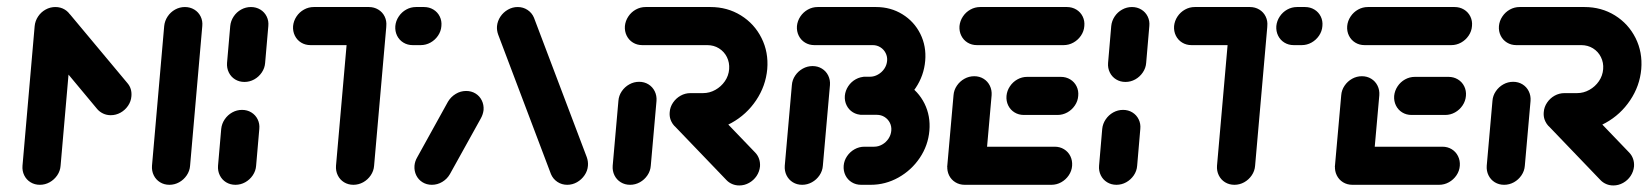

<svg xmlns="http://www.w3.org/2000/svg" viewBox="-20 -539 4813 560"><path d="M141.5 -518.5Q156.7 -518.5 168.9 -511.1Q181.1 -503.7 187.4 -490.9Q193.7 -478.1 192.2 -463L156.7 -55.6Q155.6 -40.4 146.9 -27.6Q138.1 -14.8 124.8 -7.4Q111.5 0 96.3 0Q81.1 0 69.1 -7.4Q57 -14.8 50.7 -27.6Q44.4 -40.4 45.6 -55.6L81.1 -463Q82.6 -478.1 91.1 -490.9Q99.6 -503.7 113 -511.1Q126.3 -518.5 141.5 -518.5ZM363.3 -258.5Q362.2 -243.3 353.5 -230.6Q344.8 -217.8 331.5 -210.4Q318.1 -203 303 -203Q291.1 -203 280.9 -207.8Q270.7 -212.6 263.7 -220.7L97.4 -420.4Q91.1 -427.8 88 -437.6Q84.8 -447.4 85.6 -458.1Q86.7 -473.3 95.4 -486.1Q104.1 -498.9 117.6 -506.3Q131.1 -513.7 145.9 -513.7Q157.8 -513.7 168.1 -508.9Q178.5 -504.1 185.2 -495.9L351.9 -296.3Q365.2 -280.7 363.3 -258.5ZM519.3 -518.5Q534.4 -518.5 546.7 -511.1Q558.9 -503.7 565.2 -490.9Q571.5 -478.1 570 -463L534.4 -55.6Q533.3 -40.4 524.6 -27.6Q515.9 -14.8 502.6 -7.4Q489.3 0 474.1 0Q458.9 0 446.9 -7.4Q434.8 -14.8 428.5 -27.6Q422.2 -40.4 423.3 -55.6L458.9 -463Q460.4 -478.1 468.9 -490.9Q477.4 -503.7 490.7 -511.1Q504.1 -518.5 519.3 -518.5Z M666.7 0Q651.5 0 639.4 -7.4Q627.4 -14.8 621.1 -27.6Q614.8 -40.4 615.9 -55.6L625.2 -163Q626.7 -178.1 635.4 -190.9Q644.1 -203.7 657.4 -211.1Q670.7 -218.5 685.9 -218.5Q701.1 -218.5 713.1 -211.1Q725.2 -203.7 731.5 -190.9Q737.8 -178.1 736.3 -163L727 -55.6Q725.9 -40.4 717.2 -27.6Q708.5 -14.8 695.2 -7.4Q681.9 0 666.7 0ZM693 -300Q677.8 -300 665.7 -307.4Q653.7 -314.8 647.4 -327.6Q641.1 -340.4 642.2 -355.6L651.5 -463Q653 -478.1 661.5 -490.9Q670 -503.7 683.3 -511.1Q696.7 -518.5 711.9 -518.5Q727 -518.5 739.3 -511.1Q751.5 -503.7 757.8 -490.9Q764.1 -478.1 762.6 -463L753.3 -355.6Q752.2 -340.4 743.5 -327.6Q734.8 -314.8 721.5 -307.4Q708.1 -300 693 -300Z M1106.7 -461.5 1071.1 -55.6Q1070 -40.4 1061.3 -27.6Q1052.6 -14.8 1039.3 -7.4Q1025.9 0 1010.7 0Q995.6 0 983.5 -7.4Q971.5 -14.8 965.2 -27.6Q958.9 -40.4 960 -55.6L995.6 -461.5ZM834.8 -463Q836.3 -478.1 844.8 -490.9Q853.3 -503.7 866.7 -511.1Q880 -518.5 895.2 -518.5H1055.9Q1071.1 -518.5 1083.3 -511.1Q1095.6 -503.7 1101.9 -490.9Q1108.1 -478.1 1106.7 -463Q1105.6 -447.8 1096.9 -435Q1088.1 -422.2 1074.8 -414.8Q1061.5 -407.4 1046.3 -407.4H885.6Q870.4 -407.4 858.3 -414.8Q846.3 -422.2 840 -435Q833.7 -447.8 834.8 -463ZM1133 -463Q1134.4 -478.1 1143 -490.9Q1151.5 -503.7 1164.8 -511.1Q1178.1 -518.5 1193.3 -518.5H1216.7Q1231.9 -518.5 1244.1 -511.1Q1256.3 -503.7 1262.6 -490.9Q1268.9 -478.1 1267.4 -463Q1266.3 -447.8 1257.6 -435Q1248.9 -422.2 1235.6 -414.8Q1222.2 -407.4 1207 -407.4H1183.7Q1168.5 -407.4 1156.5 -414.8Q1144.4 -422.2 1138.1 -435Q1131.9 -447.8 1133 -463Z M1239.6 0Q1224.4 0 1212.4 -7.4Q1200.4 -14.8 1194.1 -27.6Q1187.8 -40.4 1188.9 -55.6Q1190 -68.5 1197 -80.4L1286.7 -242.6Q1295.2 -256.7 1309.3 -265.2Q1323.3 -273.7 1339.6 -273.7Q1354.8 -273.7 1366.9 -266.3Q1378.9 -258.9 1385.2 -246.1Q1391.5 -233.3 1390.4 -218.1Q1388.9 -205.2 1382.2 -193.3L1292.2 -31.1Q1284.1 -17 1270 -8.5Q1255.9 0 1239.6 0ZM1694.8 -55.6Q1693.7 -40.7 1685 -28Q1676.3 -15.2 1663 -7.6Q1649.6 0 1634.4 0Q1618.5 0 1605.7 -8.5Q1593 -17 1587 -31.1L1433 -438.1Q1428.5 -450.7 1429.6 -463Q1431.1 -477.8 1439.6 -490.6Q1448.1 -503.3 1461.5 -510.9Q1474.8 -518.5 1490 -518.5Q1505.9 -518.5 1518.7 -510Q1531.5 -501.5 1537.4 -487.4L1691.5 -80.4Q1695.9 -67.8 1694.8 -55.6Z M1817.8 0Q1802.6 0 1790.6 -7.4Q1778.5 -14.8 1772.2 -27.6Q1765.9 -40.4 1767 -55.6L1783.7 -244.8Q1784.8 -260 1793.5 -272.8Q1802.2 -285.6 1815.6 -293Q1828.9 -300.4 1844.1 -300.4Q1859.3 -300.4 1871.3 -293Q1883.3 -285.6 1889.6 -272.8Q1895.9 -260 1894.8 -244.8L1878.1 -55.6Q1877 -40.4 1868.3 -27.6Q1859.6 -14.8 1846.3 -7.4Q1833 0 1817.8 0ZM2196.7 -53.7Q2195.2 -38.5 2186.7 -25.7Q2178.1 -13 2164.8 -5.6Q2151.5 1.9 2136.3 1.9Q2125.2 1.9 2115.6 -2.2Q2105.9 -6.3 2098.9 -13.7L1947.4 -171.5Q1939.6 -179.6 1935.9 -189.8Q1932.2 -200 1933.3 -211.9Q1934.4 -227 1943.1 -239.8Q1951.9 -252.6 1965.2 -260Q1978.5 -267.4 1993.7 -267.4Q2004.4 -267.4 2014.3 -263.3Q2024.1 -259.3 2030.7 -252.2L2183 -93.7Q2190.4 -85.9 2193.9 -75.7Q2197.4 -65.6 2196.7 -53.7ZM1933.3 -211.9Q1934.4 -227 1943.1 -239.8Q1951.9 -252.6 1965.2 -260Q1978.5 -267.4 1993.7 -267.4H2030.4Q2049.6 -267.4 2066.5 -276.9Q2083.3 -286.3 2094.3 -302.2Q2105.2 -318.1 2106.7 -337.4Q2108.1 -356.3 2100.2 -372.4Q2092.2 -388.5 2077 -398Q2061.9 -407.4 2042.6 -407.4H1853.3Q1838.1 -407.4 1826.1 -414.8Q1814.1 -422.2 1807.8 -435Q1801.5 -447.8 1802.6 -463Q1804.1 -478.1 1812.6 -490.9Q1821.1 -503.7 1834.4 -511.1Q1847.8 -518.5 1863 -518.5H2052.2Q2101.5 -518.5 2140.9 -494.1Q2180.4 -469.6 2201.1 -428.1Q2221.9 -386.7 2217.8 -337.4Q2213.3 -288.1 2185.4 -246.5Q2157.4 -204.8 2113.7 -180.6Q2070 -156.3 2020.7 -156.3H1984.1Q1968.9 -156.3 1956.9 -163.7Q1944.8 -171.1 1938.5 -183.9Q1932.2 -196.7 1933.3 -211.9Z M2319.6 0Q2304.4 0 2292.4 -7.4Q2280.4 -14.8 2274.1 -27.6Q2267.8 -40.4 2268.9 -55.6L2289.6 -290.7Q2290.7 -305.9 2299.4 -318.7Q2308.1 -331.5 2321.5 -338.9Q2334.8 -346.3 2350 -346.3Q2365.2 -346.3 2377.2 -338.9Q2389.3 -331.5 2395.6 -318.7Q2401.9 -305.9 2400.7 -290.7L2380 -55.6Q2378.9 -40.4 2370.2 -27.6Q2361.5 -14.8 2348.1 -7.4Q2334.8 0 2319.6 0ZM2498.5 -315.2H2547Q2590 -315.2 2624.3 -294.1Q2658.5 -273 2676.5 -236.9Q2694.4 -200.7 2690.7 -157.8Q2687 -114.8 2662.8 -78.7Q2638.5 -42.6 2600.6 -21.3Q2562.6 0 2519.6 0H2491.5Q2476.3 0 2464.3 -7.4Q2452.2 -14.8 2445.9 -27.6Q2439.6 -40.4 2440.7 -55.6Q2441.9 -70.7 2450.6 -83.5Q2459.3 -96.3 2472.6 -103.7Q2485.9 -111.1 2501.1 -111.1H2529.3Q2541.9 -111.1 2553 -117.4Q2564.1 -123.7 2571.3 -134.4Q2578.5 -145.2 2579.6 -157.8Q2580.7 -170.4 2575.4 -180.9Q2570 -191.5 2560 -197.8Q2550 -204.1 2537.4 -204.1H2488.9ZM2444.1 -259.6Q2445.6 -274.8 2454.1 -287.6Q2462.6 -300.4 2475.9 -307.8Q2489.3 -315.2 2504.4 -315.2H2517.4Q2529.6 -315.2 2540.7 -321.5Q2551.9 -327.8 2559.1 -338.3Q2566.3 -348.9 2567.4 -361.5Q2568.5 -373.7 2563.1 -384.3Q2557.8 -394.8 2547.8 -401.1Q2537.8 -407.4 2525.6 -407.4H2355.2Q2340 -407.4 2328 -414.8Q2315.9 -422.2 2309.6 -435Q2303.3 -447.8 2304.4 -463Q2305.9 -478.1 2314.4 -490.9Q2323 -503.7 2336.3 -511.1Q2349.6 -518.5 2364.8 -518.5H2535.2Q2577.8 -518.5 2612 -497.4Q2646.3 -476.3 2664.3 -440.2Q2682.2 -404.1 2678.5 -361.5Q2674.8 -318.5 2650.6 -282.4Q2626.3 -246.3 2588.3 -225.2Q2550.4 -204.1 2507.8 -204.1H2494.8Q2479.6 -204.1 2467.6 -211.5Q2455.6 -218.9 2449.3 -231.7Q2443 -244.4 2444.1 -259.6Z M2742.6 -51.9 2761.1 -261.1Q2762.2 -276.3 2770.9 -289.1Q2779.6 -301.9 2793 -309.3Q2806.3 -316.7 2821.5 -316.7Q2836.7 -316.7 2848.7 -309.3Q2860.7 -301.9 2867 -289.1Q2873.3 -276.3 2872.2 -261.1L2853.7 -51.9ZM3107 -55.6Q3105.9 -40.4 3097.2 -27.6Q3088.5 -14.8 3075.2 -7.4Q3061.9 0 3046.7 0H2793.7Q2778.5 0 2766.5 -7.4Q2754.4 -14.8 2748.1 -27.6Q2741.9 -40.4 2743 -55.6Q2744.1 -70.7 2752.8 -83.5Q2761.5 -96.3 2774.8 -103.7Q2788.1 -111.1 2803.3 -111.1H3056.3Q3071.5 -111.1 3083.5 -103.7Q3095.6 -96.3 3101.9 -83.5Q3108.1 -70.7 3107 -55.6ZM2915.6 -259.3Q2917 -274.4 2925.6 -287.2Q2934.1 -300 2947.4 -307.4Q2960.7 -314.8 2975.9 -314.8H3074.1Q3089.3 -314.8 3101.5 -307.4Q3113.7 -300 3120 -287.2Q3126.3 -274.4 3124.8 -259.3Q3123.7 -244.1 3115 -231.3Q3106.3 -218.5 3093 -211.1Q3079.6 -203.7 3064.4 -203.7H2966.3Q2951.1 -203.7 2939.1 -211.1Q2927 -218.5 2920.7 -231.3Q2914.4 -244.1 2915.6 -259.3ZM2778.5 -463Q2780 -478.1 2788.5 -490.9Q2797 -503.7 2810.4 -511.1Q2823.7 -518.5 2838.9 -518.5H3091.9Q3107 -518.5 3119.3 -511.1Q3131.5 -503.7 3137.8 -490.9Q3144.1 -478.1 3142.6 -463Q3141.5 -447.8 3132.8 -435Q3124.1 -422.2 3110.7 -414.8Q3097.4 -407.4 3082.2 -407.4H2829.3Q2814.1 -407.4 2802 -414.8Q2790 -422.2 2783.7 -435Q2777.4 -447.8 2778.5 -463Z M3236.3 0Q3221.1 0 3209.1 -7.4Q3197 -14.8 3190.7 -27.6Q3184.4 -40.4 3185.6 -55.6L3194.8 -163Q3196.3 -178.1 3205 -190.9Q3213.7 -203.7 3227 -211.1Q3240.4 -218.5 3255.6 -218.5Q3270.7 -218.5 3282.8 -211.1Q3294.8 -203.7 3301.1 -190.9Q3307.4 -178.1 3305.9 -163L3296.7 -55.6Q3295.6 -40.4 3286.9 -27.6Q3278.1 -14.8 3264.8 -7.4Q3251.5 0 3236.3 0ZM3262.6 -300Q3247.4 -300 3235.4 -307.4Q3223.3 -314.8 3217 -327.6Q3210.7 -340.4 3211.9 -355.6L3221.1 -463Q3222.6 -478.1 3231.1 -490.9Q3239.6 -503.7 3253 -511.1Q3266.3 -518.5 3281.5 -518.5Q3296.7 -518.5 3308.9 -511.1Q3321.1 -503.7 3327.4 -490.9Q3333.7 -478.1 3332.2 -463L3323 -355.6Q3321.9 -340.4 3313.1 -327.6Q3304.4 -314.8 3291.1 -307.4Q3277.8 -300 3262.6 -300Z M3676.3 -461.5 3640.7 -55.6Q3639.6 -40.4 3630.9 -27.6Q3622.2 -14.8 3608.9 -7.4Q3595.6 0 3580.4 0Q3565.2 0 3553.1 -7.4Q3541.1 -14.8 3534.8 -27.6Q3528.5 -40.4 3529.6 -55.6L3565.2 -461.5ZM3404.4 -463Q3405.9 -478.1 3414.4 -490.9Q3423 -503.7 3436.3 -511.1Q3449.6 -518.5 3464.8 -518.5H3625.6Q3640.7 -518.5 3653 -511.1Q3665.2 -503.7 3671.5 -490.9Q3677.8 -478.1 3676.3 -463Q3675.2 -447.8 3666.5 -435Q3657.8 -422.2 3644.4 -414.8Q3631.1 -407.4 3615.9 -407.4H3455.2Q3440 -407.4 3428 -414.8Q3415.9 -422.2 3409.6 -435Q3403.3 -447.8 3404.4 -463ZM3702.6 -463Q3704.1 -478.1 3712.6 -490.9Q3721.1 -503.7 3734.4 -511.1Q3747.8 -518.5 3763 -518.5H3786.3Q3801.5 -518.5 3813.7 -511.1Q3825.9 -503.7 3832.2 -490.9Q3838.5 -478.1 3837 -463Q3835.9 -447.8 3827.2 -435Q3818.5 -422.2 3805.2 -414.8Q3791.9 -407.4 3776.7 -407.4H3753.3Q3738.1 -407.4 3726.1 -414.8Q3714.1 -422.2 3707.8 -435Q3701.5 -447.8 3702.6 -463Z M3873.3 -51.9 3891.9 -261.1Q3893 -276.3 3901.7 -289.1Q3910.4 -301.9 3923.7 -309.3Q3937 -316.7 3952.2 -316.7Q3967.4 -316.7 3979.4 -309.3Q3991.5 -301.9 3997.8 -289.1Q4004.1 -276.3 4003 -261.1L3984.4 -51.9ZM4237.8 -55.6Q4236.7 -40.4 4228 -27.6Q4219.3 -14.8 4205.9 -7.4Q4192.6 0 4177.4 0H3924.4Q3909.3 0 3897.2 -7.4Q3885.2 -14.8 3878.9 -27.6Q3872.6 -40.4 3873.7 -55.6Q3874.8 -70.7 3883.5 -83.5Q3892.2 -96.3 3905.6 -103.7Q3918.9 -111.1 3934.1 -111.1H4187Q4202.2 -111.1 4214.3 -103.7Q4226.3 -96.3 4232.6 -83.5Q4238.9 -70.7 4237.8 -55.6ZM4046.3 -259.3Q4047.8 -274.4 4056.3 -287.2Q4064.8 -300 4078.1 -307.4Q4091.5 -314.8 4106.7 -314.8H4204.8Q4220 -314.8 4232.2 -307.4Q4244.4 -300 4250.7 -287.2Q4257 -274.4 4255.6 -259.3Q4254.4 -244.1 4245.7 -231.3Q4237 -218.5 4223.7 -211.1Q4210.4 -203.7 4195.2 -203.7H4097Q4081.9 -203.7 4069.8 -211.1Q4057.8 -218.5 4051.5 -231.3Q4045.2 -244.1 4046.3 -259.3ZM3909.3 -463Q3910.7 -478.1 3919.3 -490.9Q3927.8 -503.7 3941.1 -511.1Q3954.4 -518.5 3969.6 -518.5H4222.6Q4237.8 -518.5 4250 -511.1Q4262.2 -503.7 4268.5 -490.9Q4274.8 -478.1 4273.3 -463Q4272.2 -447.8 4263.5 -435Q4254.8 -422.2 4241.5 -414.8Q4228.1 -407.4 4213 -407.4H3960Q3944.8 -407.4 3932.8 -414.8Q3920.7 -422.2 3914.4 -435Q3908.1 -447.8 3909.3 -463Z M4367 0Q4351.9 0 4339.8 -7.4Q4327.8 -14.8 4321.5 -27.6Q4315.2 -40.4 4316.3 -55.6L4333 -244.8Q4334.1 -260 4342.8 -272.8Q4351.5 -285.6 4364.8 -293Q4378.1 -300.4 4393.3 -300.4Q4408.5 -300.4 4420.6 -293Q4432.6 -285.6 4438.9 -272.8Q4445.2 -260 4444.1 -244.8L4427.4 -55.6Q4426.3 -40.4 4417.6 -27.6Q4408.9 -14.8 4395.6 -7.4Q4382.2 0 4367 0ZM4745.9 -53.7Q4744.4 -38.5 4735.9 -25.7Q4727.4 -13 4714.1 -5.6Q4700.7 1.9 4685.6 1.9Q4674.4 1.9 4664.8 -2.2Q4655.2 -6.3 4648.1 -13.7L4496.7 -171.5Q4488.9 -179.6 4485.2 -189.8Q4481.5 -200 4482.6 -211.9Q4483.7 -227 4492.4 -239.8Q4501.1 -252.6 4514.4 -260Q4527.8 -267.4 4543 -267.4Q4553.7 -267.4 4563.5 -263.3Q4573.3 -259.3 4580 -252.2L4732.2 -93.7Q4739.6 -85.9 4743.1 -75.7Q4746.7 -65.6 4745.9 -53.7ZM4482.6 -211.9Q4483.7 -227 4492.4 -239.8Q4501.1 -252.6 4514.4 -260Q4527.8 -267.4 4543 -267.4H4579.6Q4598.9 -267.4 4615.7 -276.9Q4632.6 -286.3 4643.5 -302.2Q4654.4 -318.1 4655.9 -337.4Q4657.4 -356.3 4649.4 -372.4Q4641.5 -388.5 4626.3 -398Q4611.1 -407.4 4591.9 -407.4H4402.6Q4387.4 -407.4 4375.4 -414.8Q4363.3 -422.2 4357 -435Q4350.7 -447.8 4351.9 -463Q4353.3 -478.1 4361.9 -490.9Q4370.4 -503.7 4383.7 -511.1Q4397 -518.5 4412.2 -518.5H4601.5Q4650.7 -518.5 4690.2 -494.1Q4729.6 -469.6 4750.4 -428.1Q4771.1 -386.7 4767 -337.4Q4762.6 -288.1 4734.6 -246.5Q4706.7 -204.8 4663 -180.6Q4619.3 -156.3 4570 -156.3H4533.3Q4518.1 -156.3 4506.1 -163.7Q4494.1 -171.1 4487.8 -183.9Q4481.5 -196.7 4482.6 -211.9Z"/></svg>

Font: 26F Galaxy Sans Oblique
Style: Regular
Weight: 400
Italic angle: -5°
Designer: C₂₉H₂₅N₃O₅
Version: Version 1.200;FEAKit 1.0